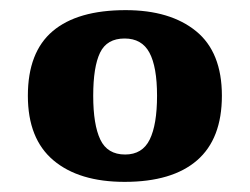

<svg xmlns="http://www.w3.org/2000/svg" viewBox="-20 -739 493 379"><path d="M226 -380Q136 -380 85.5 -422.5Q35 -465 35 -550Q35 -636 84 -677.5Q133 -719 228 -719Q316 -719 367 -677.5Q418 -636 418 -550Q418 -465 369 -422.5Q320 -380 226 -380ZM227 -434Q261 -434 275.5 -463.5Q290 -493 290 -550Q290 -607 275 -635Q260 -663 226 -663Q191 -663 177.5 -635Q164 -607 164 -550Q164 -493 178 -463.5Q192 -434 227 -434Z"/></svg>

Font: Noto Serif Gujarati ExtraBold
Style: Regular
Weight: 800
Version: Version 2.102